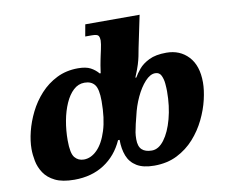

<svg xmlns="http://www.w3.org/2000/svg" viewBox="-82 -864 1163 978"><g transform="rotate(-10 499.0 -375.0)"><path d="M227 10Q165 10 127.5 -8.5Q90 -27 70.5 -56.5Q51 -86 44.5 -119Q38 -152 38 -182Q38 -223 50 -271.5Q62 -320 86 -368.5Q110 -417 146.5 -457Q183 -497 232 -521.5Q281 -546 342 -546Q383 -546 406.5 -533.5Q430 -521 447 -501H452Q456 -527 458 -541Q460 -555 462.5 -565Q465 -575 467 -587L474 -619Q477 -631 479 -645.5Q481 -660 481 -666Q481 -680 475.5 -689.5Q470 -699 441 -699H407L418 -760H699L664 -592Q660 -570 656.5 -552.5Q653 -535 646 -512Q639 -489 622 -448H627Q637 -466 656 -489Q675 -512 709.5 -529Q744 -546 799 -546Q869 -546 913 -499Q957 -452 957 -365Q957 -326 945.5 -276.5Q934 -227 909.5 -176.5Q885 -126 847.5 -84Q810 -42 758.5 -16Q707 10 640 10Q583 10 549.5 -10.5Q516 -31 502 -67Q488 -103 488 -150H480Q446 -74 381 -32Q316 10 227 10ZM292 -83Q329 -83 361 -115Q393 -147 412.5 -209Q432 -271 432 -361Q432 -423 414.5 -445.5Q397 -468 362 -468Q330 -468 305 -445Q280 -422 262.5 -382.5Q245 -343 236 -294Q227 -245 227 -193Q227 -126 245 -104.5Q263 -83 292 -83ZM641 -68Q676 -68 705 -106.5Q734 -145 751.5 -210Q769 -275 769 -352Q769 -368 767 -391.5Q765 -415 756 -434Q747 -453 725 -453Q699 -453 672.5 -424Q646 -395 625 -350Q604 -305 593 -255L583 -215Q577 -189 574.5 -173.5Q572 -158 572 -138Q572 -101 589.5 -84.5Q607 -68 641 -68Z"/></g></svg>

Font: Noto Serif Black
Style: Italic
Weight: 900
Italic angle: -12°
Designer: Monotype Design Team
Foundry: Monotype Imaging Inc.
Version: Version 2.013